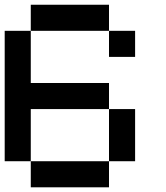

<svg xmlns="http://www.w3.org/2000/svg" viewBox="-20 -798 707 818"><path d="M444.4 0H111.1V-111.1H444.4ZM555.6 -555.6H444.4V-666.7H555.6ZM444.4 -666.7H111.1V-777.8H444.4ZM111.1 -333.3V-111.1H0V-666.7H111.1V-444.4H444.4V-333.3ZM555.6 -111.1H444.4V-333.3H555.6Z"/></svg>

Font: Pixeloid Mono
Style: Regular
Weight: 400
Monospace: yes
Designer: GGBotNet
Foundry: GGBotNet
Version: 0.5